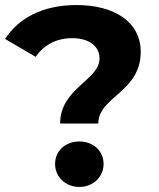

<svg xmlns="http://www.w3.org/2000/svg" viewBox="-21 -732 630 760"><path d="M368 -243C368 -349 536 -367 536 -527C536 -645 432 -712 282 -712C147 -712 53 -660 -1 -578L120 -507C152 -553 201 -581 265 -581C330 -581 373 -550 373 -501C373 -414 217 -383 217 -243ZM293 8C349 8 389 -33 389 -83C389 -134 349 -172 293 -172C237 -172 197 -134 197 -83C197 -33 237 8 293 8Z"/></svg>

Font: Talent SemiBold
Style: Bold
Weight: 700
Designer: Mike Powis
Version: Version 1.001;hotconv 1.0.109;makeotfexe 2.5.65596